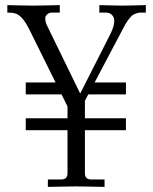

<svg xmlns="http://www.w3.org/2000/svg" viewBox="-20 -734 602 754"><path d="M8.8 -684.6V-713.9Q9.8 -713.9 50.5 -712.9Q91.3 -711.9 109.9 -711.9Q128.4 -711.9 171.1 -712.9Q213.9 -713.9 214.8 -713.9V-684.6H183.6Q173.8 -684.6 165.8 -678Q157.7 -671.4 157.7 -662.6Q157.7 -648.4 164.6 -633.8L294.9 -366.7L413.6 -600.6Q428.7 -630.9 428.7 -652.3Q428.7 -666 419.7 -675.3Q410.6 -684.6 396.5 -684.6H370.1V-713.9Q372.1 -713.9 410.2 -712.9Q448.2 -711.9 461.9 -711.9Q475.6 -711.9 513.2 -712.9Q550.8 -713.9 552.7 -713.9V-684.6H530.8Q523.9 -684.6 513.4 -680.9Q502.9 -677.2 496.1 -670.4Q481 -655.3 467.3 -629.4L351.6 -410.2H474.6V-363.3H326.7L313.5 -338.4V-269.5H474.6V-222.7H313.5V-53.7Q313.5 -29.3 337.9 -29.3H390.6V0Q389.2 0 342.5 -1Q295.9 -2 279.3 -2Q262.7 -2 216.1 -1Q169.4 0 168 0V-29.3H220.7Q245.1 -29.3 245.1 -53.7V-222.7H81.1V-269.5H245.1V-315.9L221.7 -363.3H81.1V-410.2H198.2L96.7 -615.2Q78.6 -651.9 62 -667.5Q50.3 -678.7 38.8 -681.6Q27.3 -684.6 8.8 -684.6Z"/></svg>

Font: Theano Old Style
Style: Regular
Weight: 400
Designer: Alexey Kryukov
Version: Version 2.00